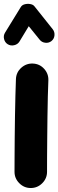

<svg xmlns="http://www.w3.org/2000/svg" viewBox="-46 -885 301 989"><path d="M123.5 -557.6Q158.2 -556.2 181.4 -530.5Q204.6 -504.9 203.1 -470.2Q201.7 -437 200.4 -388.9Q199.2 -340.8 198.5 -286.1Q197.8 -231.4 197.3 -177.2Q196.8 -123 196.5 -76.7Q196.3 -30.3 196.3 0Q196.3 34.2 171.6 58.8Q147 83.5 112.3 83.5Q78.1 83.5 53.5 58.8Q28.8 34.2 28.8 0Q28.8 -31.2 29.1 -77.6Q29.3 -124 29.8 -178.5Q30.3 -232.9 31.2 -288.3Q32.2 -343.8 33.4 -393.1Q34.7 -442.4 36.1 -478Q37.6 -512.7 63.5 -535.9Q89.4 -559.1 123.5 -557.6ZM-6.3 -657.2Q-21 -666.5 -25.1 -684.1Q-29.3 -701.7 -20 -716.8L61 -848.6Q67.4 -859.4 81.5 -863Q95.7 -866.7 110.4 -864Q125 -861.3 131.8 -852.1L225.6 -734.4Q236.3 -720.7 234.6 -702.6Q232.9 -684.6 218.8 -673.3Q205.1 -662.6 187 -664.8Q168.9 -667 158.2 -680.7L102.1 -750L54.2 -670.9Q44.9 -656.2 26.9 -652.1Q8.8 -647.9 -6.3 -657.2Z"/></svg>

Font: Mikhak-DS1-FD Black
Style: Regular
Weight: 900
Designer: Amin Abedi
Version: Version 3.2